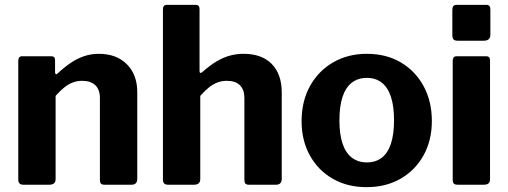

<svg xmlns="http://www.w3.org/2000/svg" viewBox="-20 -762 2097 792"><path d="M76.5 0Q55.4 0 55.4 -20.4V-511Q55.4 -530 71.2 -530H192Q207.1 -530 207.1 -513.4V-463.6Q207.1 -457.9 210.2 -456.1Q213.2 -454.4 218.7 -459.9Q244.5 -484 271 -502.1Q297.4 -520.3 326.3 -530.1Q355.3 -540 387.7 -540Q460.6 -540 503.4 -496.9Q546.2 -453.7 546.2 -382.3V-24.3Q546.2 0 522.2 0H411.1Q400.7 0 396.4 -4.6Q392.1 -9.3 392.1 -20.4V-358.5Q392.1 -391.8 373.5 -410.2Q354.8 -428.6 319 -428.6Q298.3 -428.6 280 -421.7Q261.8 -414.7 244.9 -401.1Q228 -387.6 209.4 -366.5V-23.3Q209.4 0 183.3 0H76.5Z M673.2 0Q652.1 0 652.1 -20.4V-723Q652.1 -742 667.9 -742H788Q803.1 -742 803.1 -724.7V-468.6Q803.1 -462.8 806.2 -461.5Q809.2 -460.1 814.7 -464.8Q846.2 -492.6 873.7 -508.9Q901.3 -525.3 928.4 -532.6Q955.6 -540 984.4 -540Q1060.2 -540 1101.2 -497.9Q1142.2 -455.9 1142.2 -380.2V-24.3Q1142.2 0 1118.2 0H1007.1Q996.7 0 992.4 -4.6Q988.1 -9.3 988.1 -20.4V-358.5Q988.1 -391.8 969.8 -410.2Q951.5 -428.6 915.7 -428.6Q895 -428.6 876.7 -421.7Q858.5 -414.7 841.6 -401.1Q824.7 -387.6 806.1 -366.5V-23.3Q806.1 0 780 0H673.2Z M1492 10Q1412.6 10 1352.2 -24.9Q1291.9 -59.7 1258 -121.2Q1224.1 -182.7 1224.1 -262Q1224.1 -345.4 1259.2 -407.9Q1294.3 -470.4 1355 -505.2Q1415.7 -540 1493 -540Q1573.8 -540 1633.9 -504.3Q1694 -468.6 1727.7 -406.1Q1761.4 -343.6 1761.4 -262.6Q1761.4 -183 1727.3 -121.5Q1693.2 -60 1632.7 -25Q1572.1 10 1492 10ZM1493.3 -92.1Q1530.3 -92.1 1555.3 -111.7Q1580.2 -131.2 1592.8 -169.9Q1605.4 -208.7 1605.4 -265.4Q1605.4 -323.6 1592.6 -362.5Q1579.9 -401.4 1554.8 -421.1Q1529.8 -440.7 1493 -440.7Q1456.9 -440.7 1431.4 -421.1Q1405.8 -401.4 1393 -362.5Q1380.1 -323.6 1380.1 -265.4Q1380.1 -208.3 1393 -169.7Q1405.8 -131.2 1431.4 -111.7Q1456.9 -92.1 1493.3 -92.1Z M2001.4 -24.1Q2001.4 -10.7 1995.1 -5.4Q1988.8 0 1974.4 0H1869.1Q1856.4 0 1851.9 -4.9Q1847.4 -9.7 1847.4 -20.7V-510.7Q1847.4 -530 1863.5 -530H1986Q2001.4 -530 2001.4 -512.9ZM2002.8 -619.4Q2002.8 -594.1 1975.9 -594.1H1867.6Q1854.9 -594.1 1850.4 -599.9Q1845.9 -605.7 1845.9 -616.7V-721.9Q1845.9 -742 1862.9 -742H1986.5Q2002.8 -742 2002.8 -723.3Z"/></svg>

Font: Libre Franklin Thin
Style: Regular
Weight: 100
Designer: Pablo Impallari, Rodrigo Fuenzalida, Nhung Nguyen
Foundry: Impallari Type
Version: Version 3.000